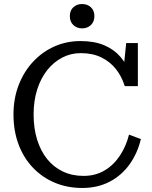

<svg xmlns="http://www.w3.org/2000/svg" viewBox="-20 -924 757 954"><path d="M381 -660Q332 -660 289.5 -638Q247 -616 215 -576Q183 -536 165 -480Q147 -424 147 -355Q147 -286 164.5 -230Q182 -174 214 -134Q246 -94 292 -72Q338 -50 395 -50Q454 -50 499.5 -77Q545 -104 576 -151Q607 -198 621 -255L680 -233Q663 -162 623.5 -107Q584 -52 524.5 -21Q465 10 389 10Q314 10 251.5 -16.5Q189 -43 143 -91.5Q97 -140 72 -207Q47 -274 47 -355Q47 -435 73 -502Q99 -569 145 -618Q191 -667 251 -693.5Q311 -720 380 -720Q448 -720 497 -699.5Q546 -679 578.5 -641.5Q611 -604 627 -552L591 -553L607 -710H665V-496H600Q584 -546 555 -582Q526 -618 483 -639Q440 -660 381 -660ZM388 -783Q362 -783 344.5 -799.5Q327 -816 327 -844Q327 -872 344.5 -888Q362 -904 388 -904Q414 -904 431.5 -888Q449 -872 449 -844Q449 -816 431.5 -799.5Q414 -783 388 -783Z"/></svg>

Font: Roboto Serif 28pt
Style: Regular
Weight: 400
Designer: Greg Gazdowicz
Foundry: Commercial Type
Version: Version 1.008